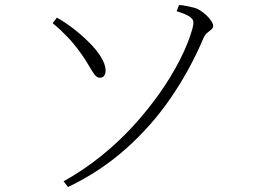

<svg xmlns="http://www.w3.org/2000/svg" viewBox="-20 -728 1040 773"><path d="M236 2Q315 -42 385.5 -98.5Q456 -155 515.5 -220Q575 -285 622.5 -352.5Q670 -420 703.5 -485.5Q737 -551 754 -610Q759 -627 758.5 -639Q758 -651 743.5 -661Q729 -671 691 -683L701 -708Q714 -707 727.5 -704.5Q741 -702 757 -698Q772 -695 786 -686Q800 -677 812 -665.5Q824 -654 831 -643Q838 -632 838 -624Q838 -615 830.5 -609Q823 -603 814 -595.5Q805 -588 798 -572Q746 -449 669 -336Q592 -223 488.5 -130.5Q385 -38 254 25ZM382 -415Q370 -415 360 -428.5Q350 -442 336.5 -466Q323 -490 300 -521Q276 -554 249 -582Q222 -610 192 -635L209 -657Q243 -638 277 -611.5Q311 -585 340 -556Q369 -527 386.5 -498.5Q404 -470 405 -447Q406 -433 400 -424Q394 -415 382 -415Z"/></svg>

Font: Noto Serif SC ExtraLight
Style: Regular
Weight: 200
Designer: Ryoko NISHIZUKA 西塚涼子 (kana & ideographs); Frank Grießhammer (Latin, Greek & Cyrillic); Wenlong ZHANG 张文龙 (bopomofo); San
Foundry: Adobe
Version: Version 2.002-H1;hotconv 1.1.0;makeotfexe 2.6.0